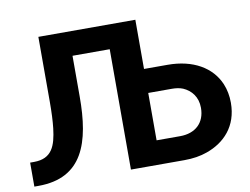

<svg xmlns="http://www.w3.org/2000/svg" viewBox="-77 -821 1211 930"><g transform="rotate(-10 528.5 -355.5)"><path d="M312 -391V-592H495V0H758C800 0 838 -6 871 -18C959 -49 1028 -119 1028 -235C1028 -269 1022 -300 1010 -329C973 -416 883 -469 758 -469H642V-711H165V-391C165 -340 163 -297 159 -262C149 -178 128 -118 39 -118H20V0H40C259 0 312 -166 312 -391ZM642 -351H758C779 -351 797 -348 812 -342C851 -325 881 -290 881 -236C881 -162 833 -118 758 -118H642Z"/></g></svg>

Font: Asimov
Style: Regular
Weight: 500
Designer: Google
Version: Version 2.000980; 2014